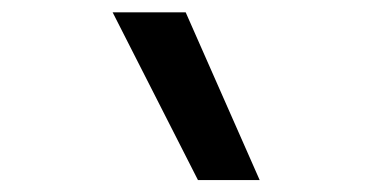

<svg xmlns="http://www.w3.org/2000/svg" viewBox="-20 -815 626 313"><path d="M302.7 -521.5 163.6 -794.9H282.7L403.3 -521.5Z"/></svg>

Font: Cascadia Code
Style: Regular
Weight: 400
Designer: Aaron Bell
Foundry: Saja Typeworks
Version: Version 2404.023